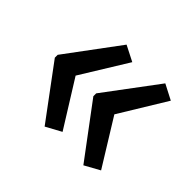

<svg xmlns="http://www.w3.org/2000/svg" viewBox="-103 -597 666 666"><g transform="rotate(45 230.0 -264.0)"><path d="M35 -271 179 -465 236 -436 130 -264 236 -94 179 -63 35 -257ZM224 -271 369 -465 425 -436 320 -264 425 -94 369 -63 224 -257Z"/></g></svg>

Font: Noto Sans Lao UI ExtCond
Style: Regular
Weight: 400
Width: 2
Designer: Monotype Design Team
Foundry: Monotype Imaging Inc.
Version: Version 2.000; ttfautohint (v1.8.4.7-5d5b)